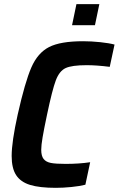

<svg xmlns="http://www.w3.org/2000/svg" viewBox="-20 -894 570 922"><path d="M36 -145Q36 -213 65 -344Q100 -500 130.5 -570Q161 -640 215.5 -668Q270 -696 379 -696Q419 -696 461.5 -691.5Q504 -687 530 -680L507 -573Q444 -581 396 -581Q325 -581 295 -567Q265 -553 248 -508Q231 -463 206 -344Q191 -273 184.5 -234.5Q178 -196 178 -175Q178 -145 189.5 -130.5Q201 -116 224.5 -111.5Q248 -107 295 -107Q360 -107 413 -115L390 -7Q363 0 323 4Q283 8 248 8Q170 8 124.5 -6Q79 -20 57.5 -53Q36 -86 36 -145ZM326 -773 347 -874H457L436 -773Z"/></svg>

Font: Saira Semi Condensed SemiBold
Style: Italic
Weight: 600
Width: 4
Italic angle: -12°
Designer: Hector Gatti with collaboration of the Omnibus-Type team
Foundry: Omnibus-Type
Version: Version 1.001; ttfautohint (v1.8)